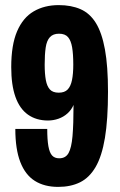

<svg xmlns="http://www.w3.org/2000/svg" viewBox="-20 -720 469 752"><path d="M208 12Q154 12 116.5 -11.5Q79 -35 59.5 -85.5Q40 -136 40 -215H165Q165 -173 169.5 -147.5Q174 -122 184 -111Q194 -100 212 -100Q237 -100 248.5 -120.5Q260 -141 264 -187Q268 -233 268 -309Q260 -290 244.5 -276Q229 -262 209 -255Q189 -248 168 -248Q122 -248 89.5 -271Q57 -294 40.5 -340.5Q24 -387 24 -457Q24 -544 47 -597.5Q70 -651 112 -675.5Q154 -700 210 -700Q259 -700 295.5 -684Q332 -668 355.5 -630Q379 -592 391 -526.5Q403 -461 403 -361Q403 -252 391 -180Q379 -108 354.5 -66Q330 -24 293.5 -6Q257 12 208 12ZM210 -357Q233 -357 245 -369.5Q257 -382 262 -406.5Q267 -431 267 -467Q267 -508 262.5 -534.5Q258 -561 246.5 -574.5Q235 -588 211 -588Q188 -588 175.5 -574.5Q163 -561 159 -534Q155 -507 155 -467Q155 -431 159.5 -406.5Q164 -382 175.5 -369.5Q187 -357 210 -357Z"/></svg>

Font: Archivo ExtraCondensed ExtraBold
Style: Regular
Weight: 800
Width: 2
Designer: Hector Gatti
Foundry: Omnibus-Type
Version: Version 2.001